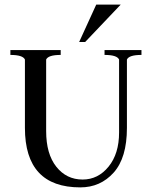

<svg xmlns="http://www.w3.org/2000/svg" viewBox="-20 -802 658 832"><path d="M397 -782H503L349 -620H323ZM338 -24Q405 -24 450.5 -80Q496 -136 496 -228V-544Q487 -564 433 -564V-585H593V-564Q539 -564 530 -544V-248Q530 -118 472.5 -54Q415 10 328 10Q88 10 88 -248V-544Q79 -564 25 -564V-585H243V-564Q189 -564 180 -544V-234Q180 -135 224 -79.5Q268 -24 338 -24Z"/></svg>

Font: Judson
Style: Regular
Weight: 400
Version: Version 20110429